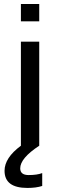

<svg xmlns="http://www.w3.org/2000/svg" viewBox="-20 -718 296 946"><path d="M173.3 -698.2V-612.8H83V-698.2ZM83 0V-512.7H173.3V0Q79.6 61.5 79.6 111.3Q79.6 144.5 121.1 144.5Q162.6 144.5 188 134.8V198.2Q158.2 208 115.2 208Q2.4 208 2.4 123.5Q2.4 59.6 83 0Z"/></svg>

Font: Voltera
Style: Regular
Weight: 400
Designer: Bernd Montag
Version: Version 1.301